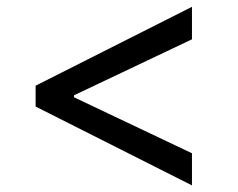

<svg xmlns="http://www.w3.org/2000/svg" viewBox="-20 -568 702 566"><path d="M85 -253.9V-315.4L545.9 -547.9V-452.1L198.2 -287.1V-281.2L545.9 -116.2V-21.5Z"/></svg>

Font: Inter-Regular
Style: Regular
Weight: 400
Designer: Rasmus Andersson
Foundry: rsms
Version: Version 4.000;git-a52131595